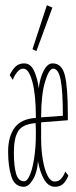

<svg xmlns="http://www.w3.org/2000/svg" viewBox="-20 -702 290 733"><path d="M71 11Q36 11 23.5 -28Q11 -67 11 -123Q11 -180 35.5 -214Q60 -248 117 -252Q117 -340 103.5 -390Q90 -440 69 -440Q56 -440 45 -426Q34 -412 29 -397L17 -415Q25 -433 38 -446.5Q51 -460 72 -460Q97 -460 110 -431.5Q123 -403 128 -365Q132 -403 146.5 -431.5Q161 -460 181 -460Q216 -460 227.5 -415Q239 -370 239 -264V-243L137 -235V-175Q137 -130 143.5 -92Q150 -54 161.5 -31.5Q173 -9 189 -9Q205 -9 215 -21.5Q225 -34 229 -47L241 -32Q234 -13 222 -1Q210 11 190 11Q165 11 149 -16Q133 -43 125 -86Q122 -43 105.5 -16Q89 11 71 11ZM137 -254 220 -260Q220 -355 211.5 -397.5Q203 -440 183 -440Q167 -440 152 -390Q137 -340 137 -254ZM72 -10Q85 -10 96 -38.5Q107 -67 113 -117Q119 -167 116 -232Q66 -228 49.5 -201.5Q33 -175 33 -122Q33 -67 41.5 -38.5Q50 -10 72 -10ZM119 -507 104 -514 159 -682 180 -673Z"/></svg>

Font: Inconsolata UltraCondensed ExtraLight
Style: Regular
Weight: 200
Width: 1
Monospace: yes
Designer: Raph Levien, Cyreal, Brenton Simpson
Foundry: Raph Levien, Cyreal, Google
Version: Version 3.100; ttfautohint (v1.8.4.7-5d5b)